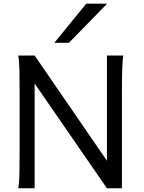

<svg xmlns="http://www.w3.org/2000/svg" viewBox="-20 -1011 772 1031"><path d="M166 -562.5V0H78.1Q83.5 -29.3 84.5 -84.7Q85.4 -140.1 85.4 -212.4V-500.5Q85.4 -572.8 84.5 -628.2Q83.5 -683.6 78.1 -712.9H166L554.2 -147.9V-712.9H642.1Q639.6 -698.2 638.2 -676.8Q636.7 -655.3 636 -628.2Q635.3 -601.1 635 -568.8Q634.8 -536.6 634.8 -500.5V0H554.2ZM555.2 -991.2 350.1 -781.2H272L442.9 -991.2Z"/></svg>

Font: Andika Basic
Style: Regular
Weight: 400
Designer: Annie Olsen & Victor Gaultney
Foundry: SIL International
Version: Version 1.000